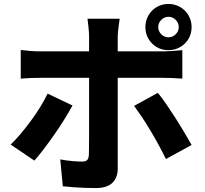

<svg xmlns="http://www.w3.org/2000/svg" viewBox="-20 -890 1040 972"><path d="M781 -753Q781 -732 796.5 -716.5Q812 -701 833 -701Q854 -701 869.5 -716.5Q885 -732 885 -753Q885 -774 869.5 -789.5Q854 -805 833 -805Q812 -805 796.5 -789.5Q781 -774 781 -753ZM716 -753Q716 -785 731.5 -812Q747 -839 773.5 -854.5Q800 -870 833 -870Q865 -870 892 -854.5Q919 -839 934.5 -812Q950 -785 950 -753Q950 -720 934.5 -693.5Q919 -667 892 -651.5Q865 -636 833 -636Q800 -636 773.5 -651.5Q747 -667 731.5 -693.5Q716 -720 716 -753ZM586 -795Q585 -788 582.5 -771Q580 -754 578 -735Q576 -716 576 -702Q576 -672 576 -635.5Q576 -599 576 -563Q576 -527 576 -496Q576 -476 576 -440.5Q576 -405 576 -360.5Q576 -316 576 -268.5Q576 -221 576 -176Q576 -131 576 -94.5Q576 -58 576 -36Q576 9 549 35.5Q522 62 466 62Q438 62 409 61Q380 60 352.5 58Q325 56 298 53L285 -83Q317 -77 346.5 -74.5Q376 -72 395 -72Q414 -72 421.5 -80Q429 -88 430 -107Q430 -115 430.5 -143.5Q431 -172 431 -211.5Q431 -251 431 -296Q431 -341 431 -382Q431 -423 431 -453.5Q431 -484 431 -496Q431 -514 431 -551Q431 -588 431 -630Q431 -672 431 -703Q431 -723 428 -752Q425 -781 423 -795ZM85 -637Q107 -634 134 -632Q161 -630 184 -630Q197 -630 233.5 -630Q270 -630 320 -630Q370 -630 428.5 -630Q487 -630 546 -630Q605 -630 656.5 -630Q708 -630 746 -630Q784 -630 800 -630Q822 -630 852.5 -632Q883 -634 903 -636V-492Q879 -494 850.5 -495Q822 -496 801 -496Q785 -496 747.5 -496Q710 -496 658.5 -496Q607 -496 548.5 -496Q490 -496 431.5 -496Q373 -496 322 -496Q271 -496 235 -496Q199 -496 184 -496Q162 -496 134 -495Q106 -494 85 -492ZM347 -356Q329 -323 304.5 -283.5Q280 -244 252.5 -205Q225 -166 199.5 -132.5Q174 -99 154 -77L34 -158Q59 -182 85 -213Q111 -244 136.5 -278.5Q162 -313 183.5 -348Q205 -383 221 -416ZM779 -420Q799 -396 822 -362.5Q845 -329 869 -291.5Q893 -254 914 -218.5Q935 -183 950 -156L820 -85Q804 -118 783.5 -155.5Q763 -193 741 -230Q719 -267 697.5 -299Q676 -331 659 -354Z"/></svg>

Font: Noto Sans SC Thin ExtraBold
Style: Regular
Weight: 800
Version: Version 2.004-H2;hotconv 1.0.118;makeotfexe 2.5.65603